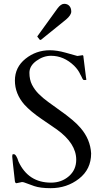

<svg xmlns="http://www.w3.org/2000/svg" viewBox="-20 -972 541 1005"><path d="M412 -683Q417 -683 417 -672L430 -568Q432 -558 432 -555.5Q432 -553 424.5 -553Q417 -553 415 -555Q413 -557 411 -561.5Q409 -566 406 -572Q403 -578 400 -583Q390 -606 368 -628Q314 -680 247 -680Q207 -680 170.5 -653.5Q134 -627 134 -591Q134 -555 147.5 -528.5Q161 -502 183 -480Q205 -458 233.5 -437.5Q262 -417 291 -396Q369 -341 401 -303Q453 -243 457 -169Q457 -86 393.5 -36.5Q330 13 245 13Q191 13 159 2Q127 -9 115 -14Q103 -19 97 -19Q91 -19 90 -18L66 -13Q60 -13 58 -23Q44 -145 44 -152.5Q44 -160 45 -162.5Q46 -165 52 -165Q65 -165 77 -126Q128 -16 247 -16Q302 -16 340.5 -49.5Q379 -83 379 -136Q379 -221 278 -294Q249 -314 195 -351Q141 -388 108 -424Q58 -481 58 -550.5Q58 -620 113.5 -664.5Q169 -709 241 -709Q278 -709 322.5 -696.5Q367 -684 385 -679ZM177 -778Q175 -780 175 -781Q175 -782 177 -784L281 -928Q299 -952 316 -952Q333 -952 343 -941Q353 -930 353 -911.5Q353 -893 326 -870L195 -764Q192 -763 190.5 -763Q189 -763 188 -764Z"/></svg>

Font: Cardo
Style: Regular
Weight: 400
Designer: David J. Perry
Foundry: David J. Perry
Version: Version 1.0451